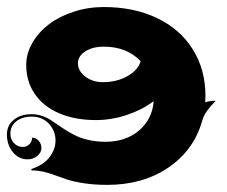

<svg xmlns="http://www.w3.org/2000/svg" viewBox="-45 -515 642 544"><path d="M-25.4 -133.8Q-25.4 -159.7 -6.1 -175.5Q13.2 -191.4 44.9 -191.4Q59.1 -191.4 72.5 -187.1Q85.9 -182.9 97.2 -175.9Q108.4 -168.9 120.1 -160.6Q131.8 -152.3 145.3 -144Q158.7 -135.7 173.8 -128.8Q189 -121.8 209.6 -117.6Q230.2 -113.3 253.9 -113.3Q311.8 -113.3 349.2 -145.5Q386.7 -177.7 390.4 -228.5Q358.9 -204.3 315.2 -189.6Q271.5 -174.8 226.6 -174.8Q167.5 -174.8 122.7 -194Q77.9 -213.1 53.6 -248.7Q29.3 -284.2 29.3 -331.1Q29.3 -363.5 46.8 -393.7Q64.2 -423.8 93.6 -446.2Q123 -468.5 163.8 -481.8Q204.6 -495.1 249 -495.1Q334.5 -495.1 400 -463.7Q465.6 -432.4 501.3 -375.1Q537.1 -317.9 537.1 -243.2Q537.1 -234.4 536.4 -225.1Q548.1 -229.5 566.4 -229.5Q551 -214.1 541.4 -200.6Q531.7 -187 527.1 -170.4Q503.4 -88.4 431.4 -39.8Q359.4 8.8 258.8 8.8Q223.6 8.8 194.7 4.5Q165.8 0.2 147.3 -5.7Q128.9 -11.7 113 -17.7Q97.2 -23.7 79.8 -28Q62.5 -32.2 43.9 -32.2V-36.1Q78.1 -47.4 95.2 -69.5Q112.3 -91.6 112.3 -116.7Q112.3 -144.3 93.5 -164.4Q74.7 -184.6 44.9 -184.6Q17.6 -184.6 1 -171.1Q-15.6 -157.7 -15.6 -135.7Q-15.6 -120.4 -5.4 -109.5Q4.9 -98.6 19.5 -98.6Q30.5 -98.6 38.2 -106.3Q45.9 -114 45.9 -125Q56.9 -125 64.6 -116.2Q72.3 -107.4 72.3 -95.7Q72.3 -82.5 60.5 -73Q48.8 -63.5 33.2 -63.5Q8.3 -63.5 -8.5 -83.9Q-25.4 -104.2 -25.4 -133.8ZM175.8 -335.9Q175.8 -314 196.7 -298.1Q217.5 -282.2 246.1 -282.2Q285.6 -282.2 315.9 -299.2Q346.2 -316.2 353.5 -341.6Q314.5 -382.8 249 -382.8Q217.3 -382.8 196.5 -369.3Q175.8 -355.7 175.8 -335.9Z"/></svg>

Font: Agreloy
Style: Medium
Weight: 400
Designer: gluk
Foundry: gluk
Version: Version 0.27